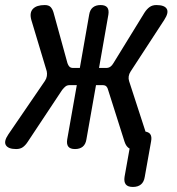

<svg xmlns="http://www.w3.org/2000/svg" viewBox="-79 -580 699 760"><path d="M31 -19Q22 -5 11.5 2.5Q1 10 -15 10Q-46 10 -55.5 -5Q-65 -20 -46 -48L99 -260Q105 -269 106.5 -279Q108 -289 106 -298L45 -501Q37 -530 51.5 -545Q66 -560 98 -560Q114 -560 121.5 -552Q129 -544 133 -530L188 -330Q191 -321 196 -316Q201 -311 211 -311H237L274 -522Q277 -541 288.5 -550.5Q300 -560 319 -560Q338 -560 345.5 -550.5Q353 -541 350 -522L313 -311H341Q351 -311 358 -316Q365 -321 370 -330L493 -530Q502 -544 513 -552Q524 -560 540 -560Q572 -560 581 -545Q590 -530 571 -501L438 -297Q432 -288 430.5 -278Q429 -268 432 -259L497 -59Q509 -57 515 -50Q523 -40 519 -20L494 120Q491 140 479 150Q467 160 447 160Q427 160 419 150Q411 140 414 120L434 8Q430 6 427 3Q419 -4 414 -19L349 -224Q347 -233 342 -238Q337 -243 327 -243H301L263 -28Q260 -9 248.5 0.5Q237 10 218 10Q199 10 191.5 0.5Q184 -9 187 -28L225 -243H197Q187 -243 180.5 -238Q174 -233 167 -224Z"/></svg>

Font: Maple Mono NL
Style: Italic
Weight: 400
Italic angle: -10°
Monospace: yes
Designer: subframe7536
Version: Version 7.000